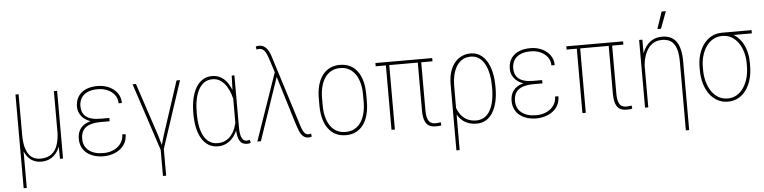

<svg xmlns="http://www.w3.org/2000/svg" viewBox="-52 -1015 5938 1493"><g transform="rotate(-5 2917.5 -268.5)"><path d="M379.9 -528.3H405.3V0H381.3L379.9 -122.1ZM381.8 -245.6 403.8 -246.6Q403.8 -190.9 394.3 -144.3Q384.8 -97.7 364.3 -63.2Q343.8 -28.8 311.3 -9.8Q278.8 9.3 232.9 9.3Q198.2 9.3 166 -8.1Q133.8 -25.4 111.3 -67.9Q88.9 -110.4 83 -185.5L86.9 -214.4H104.5Q104.5 -155.3 114.7 -116.5Q125 -77.6 142.6 -55.2Q160.2 -32.7 182.6 -23.7Q205.1 -14.6 229.5 -14.6Q276.4 -14.6 306.4 -32.7Q336.4 -50.8 352.8 -82.5Q369.1 -114.3 375.5 -156Q381.8 -197.8 381.8 -245.6ZM80.1 -528.3H104.5V203.1H80.1Z M719.7 -279.3H791.5V-257.3H722.2Q671.9 -257.3 637.2 -245.1Q602.5 -232.9 584.7 -207Q566.9 -181.2 566.9 -140.1Q566.9 -111.3 577.1 -88.4Q587.4 -65.4 607.2 -49.1Q627 -32.7 655.5 -23.9Q684.1 -15.1 721.2 -15.1Q769 -15.1 804.7 -32.5Q840.3 -49.8 860.4 -79.6Q880.4 -109.4 880.4 -147H906.2Q906.2 -106.9 890.4 -77.4Q874.5 -47.9 847.9 -28.6Q821.3 -9.3 788.3 0.2Q755.4 9.8 721.2 9.8Q681.6 9.8 648.7 -0.5Q615.7 -10.7 591.6 -30Q567.4 -49.3 554 -77.6Q540.5 -106 540.5 -141.6Q540.5 -174.8 551.8 -200.4Q563 -226.1 585.4 -243.7Q607.9 -261.2 641.6 -270.3Q675.3 -279.3 719.7 -279.3ZM791.5 -259.8H719.7Q678.7 -259.8 646.7 -270Q614.7 -280.3 593 -298.6Q571.3 -316.9 559.8 -340.8Q548.3 -364.7 548.3 -391.6Q548.3 -427.2 560.5 -454.6Q572.8 -481.9 595.5 -500.7Q618.2 -519.5 649.9 -529.1Q681.6 -538.6 721.2 -538.6Q757.3 -538.6 789.3 -528.3Q821.3 -518.1 845.9 -498.5Q870.6 -479 884.8 -451.7Q898.9 -424.3 898.9 -390.6H873Q873 -427.7 852.5 -455.3Q832 -482.9 797.6 -498.3Q763.2 -513.7 721.2 -513.7Q670.4 -513.7 637.9 -497.8Q605.5 -481.9 590.3 -454.8Q575.2 -427.7 575.2 -393.6Q575.2 -368.2 583.5 -347.7Q591.8 -327.1 609.4 -312.7Q627 -298.3 654.8 -290.8Q682.6 -283.2 722.2 -283.2H791.5Z M1192.4 -32.7V202.6H1167.5V-32.7ZM1200.7 -110.8 1337.4 -528.3H1364.7L1190.4 0H1168.5ZM1020.5 -528.3 1158.7 -111.8 1190.4 0H1168L994.1 -528.3Z M1445.3 -254.9V-265.1Q1445.3 -327.6 1456.8 -377.9Q1468.3 -428.2 1490 -464.1Q1511.7 -500 1543.2 -519Q1574.7 -538.1 1614.7 -538.1Q1644 -538.1 1668.2 -528.1Q1692.4 -518.1 1711.4 -499.8Q1730.5 -481.4 1744.9 -456.5Q1759.3 -431.6 1769.5 -401.1Q1779.8 -370.6 1785.6 -336.4V-176.3Q1780.8 -139.6 1767.3 -106Q1753.9 -72.3 1732.4 -46.1Q1710.9 -20 1681.2 -4.9Q1651.4 10.3 1613.8 10.3Q1573.7 10.3 1542.5 -8.3Q1511.2 -26.9 1489.5 -61.5Q1467.8 -96.2 1456.5 -145Q1445.3 -193.8 1445.3 -254.9ZM1471.7 -265.1V-254.9Q1471.7 -201.7 1480.2 -157.5Q1488.8 -113.3 1506.3 -81.3Q1523.9 -49.3 1550.8 -32Q1577.6 -14.6 1614.3 -14.6Q1649.4 -14.6 1675.8 -28.1Q1702.1 -41.5 1721.2 -65.4Q1740.2 -89.4 1752.2 -120.8Q1764.2 -152.3 1770 -188.5V-318.4Q1765.6 -347.2 1754.9 -380.9Q1744.1 -414.6 1725.6 -444.6Q1707 -474.6 1679.9 -493.9Q1652.8 -513.2 1615.2 -513.2Q1578.6 -513.2 1551.5 -494.4Q1524.4 -475.6 1506.6 -441.9Q1488.8 -408.2 1480.2 -363Q1471.7 -317.9 1471.7 -265.1ZM1768.1 -528.3H1789.1V-124.5Q1789.1 -92.3 1793 -71Q1796.9 -49.8 1803.7 -37.4Q1810.5 -24.9 1819.8 -19.5Q1829.1 -14.2 1839.8 -14.2Q1847.2 -14.2 1853.3 -15.9Q1859.4 -17.6 1865.2 -18.6L1870.1 3.9Q1863.3 8.8 1855.5 9.5Q1847.7 10.3 1839.4 10.3Q1820.3 10.3 1806.2 2.7Q1792 -4.9 1782.7 -21Q1773.4 -37.1 1768.8 -62.7Q1764.2 -88.4 1764.2 -124.5V-417Z M2117.2 -492.7 1949.7 0H1921.9L2108.4 -538.1L2128.9 -522.9ZM1998.5 -741.2Q2024.9 -741.2 2042.5 -728Q2060.1 -714.8 2071.3 -694.6Q2082.5 -674.3 2089.6 -652.6Q2096.7 -630.9 2101.6 -614.3L2258.3 -116.7Q2267.1 -86.4 2275.6 -65.2Q2284.2 -43.9 2295.7 -32.7Q2307.1 -21.5 2323.7 -21.5Q2326.7 -21.5 2333.3 -22.9Q2339.8 -24.4 2343.3 -25.9L2347.2 -2Q2342.8 0 2335.7 1.7Q2328.6 3.4 2323.2 3.4Q2293.9 3.4 2276.6 -14.9Q2259.3 -33.2 2249.8 -58.1Q2240.2 -83 2233.4 -103.5L2118.7 -477.5L2076.2 -611.8Q2066.9 -641.6 2057.4 -665Q2047.9 -688.5 2033.9 -702.4Q2020 -716.3 1997.1 -716.3Q1995.1 -716.3 1988 -715.3Q1981 -714.4 1978 -712.9L1974.1 -736.3Q1978 -738.8 1985.8 -740Q1993.7 -741.2 1998.5 -741.2Z M2427.2 -236.3V-293Q2427.2 -350.6 2439.9 -396Q2452.6 -441.4 2476.6 -473.1Q2500.5 -504.9 2534.9 -521.5Q2569.3 -538.1 2612.8 -538.1Q2656.7 -538.1 2690.9 -521.5Q2725.1 -504.9 2748.8 -473.1Q2772.5 -441.4 2784.9 -396Q2797.4 -350.6 2797.4 -293V-236.3Q2797.4 -178.7 2784.9 -132.8Q2772.5 -86.9 2748.8 -54.9Q2725.1 -22.9 2690.9 -6.1Q2656.7 10.7 2612.8 10.7Q2569.3 10.7 2534.9 -6.1Q2500.5 -22.9 2476.6 -54.9Q2452.6 -86.9 2439.9 -132.8Q2427.2 -178.7 2427.2 -236.3ZM2452.6 -293V-236.3Q2452.6 -189.5 2462.4 -148.9Q2472.2 -108.4 2491.9 -78.4Q2511.7 -48.3 2542 -31.5Q2572.3 -14.6 2612.8 -14.6Q2653.3 -14.6 2683.3 -31.5Q2713.4 -48.3 2733.2 -78.4Q2752.9 -108.4 2762.7 -148.9Q2772.5 -189.5 2772.5 -236.3V-293Q2772.5 -338.9 2762.7 -378.7Q2752.9 -418.5 2732.9 -448.7Q2712.9 -479 2683.1 -496.1Q2653.3 -513.2 2612.8 -513.2Q2572.3 -513.2 2542 -496.1Q2511.7 -479 2491.9 -448.7Q2472.2 -418.5 2462.4 -378.7Q2452.6 -338.9 2452.6 -293Z M3333 -528.3V-502.9H2889.6V-528.3ZM2995.6 -528.3V0H2969.2V-528.3ZM3218.3 -528.3H3245.1V-131.3Q3245.1 -85 3254.4 -61.3Q3263.7 -37.6 3278.8 -29.3Q3293.9 -21 3311.5 -21Q3323.7 -21 3334.2 -22.2Q3344.7 -23.4 3355.5 -25.4L3358.4 -1.5Q3349.6 2.4 3335.2 2.7Q3320.8 2.9 3311 2.9Q3282.7 2.9 3262 -8.8Q3241.2 -20.5 3229.7 -49.8Q3218.3 -79.1 3218.3 -131.8Z M3458 203.1V-312Q3458 -367.7 3471.4 -409.9Q3484.9 -452.1 3508.8 -480.7Q3532.7 -509.3 3564.5 -523.7Q3596.2 -538.1 3632.8 -538.1Q3672.9 -538.1 3704.3 -519Q3735.8 -500 3758.1 -464.1Q3780.3 -428.2 3792 -377.9Q3803.7 -327.6 3803.7 -265.1V-254.9Q3803.7 -193.8 3792.2 -145Q3780.8 -96.2 3759 -61.5Q3737.3 -26.9 3705.8 -8.5Q3674.3 9.8 3634.8 9.8Q3596.7 9.8 3566.7 -1.7Q3536.6 -13.2 3514.9 -34.2Q3493.2 -55.2 3479.7 -83.5Q3466.3 -111.8 3461.4 -146Q3461.4 -146.5 3464.8 -149.9Q3468.3 -153.3 3471.4 -156.7Q3474.6 -160.2 3474.6 -160.2Q3482.4 -120.1 3502.2 -87.2Q3522 -54.2 3554.4 -34.7Q3586.9 -15.1 3632.8 -15.1Q3669.4 -15.1 3696.5 -32.5Q3723.6 -49.8 3741.5 -81.8Q3759.3 -113.8 3768.1 -157.7Q3776.9 -201.7 3776.9 -254.9V-265.1Q3776.9 -317.9 3768.1 -363Q3759.3 -408.2 3741.5 -441.9Q3723.6 -475.6 3696.5 -494.4Q3669.4 -513.2 3632.8 -513.2Q3591.3 -513.2 3563 -494.4Q3534.7 -475.6 3517.3 -444.6Q3500 -413.6 3492.2 -376Q3484.4 -338.4 3484.4 -300.3L3483.4 203.1Z M4098.1 -279.3H4169.9V-257.3H4100.6Q4050.3 -257.3 4015.6 -245.1Q3981 -232.9 3963.1 -207Q3945.3 -181.2 3945.3 -140.1Q3945.3 -111.3 3955.6 -88.4Q3965.8 -65.4 3985.6 -49.1Q4005.4 -32.7 4033.9 -23.9Q4062.5 -15.1 4099.6 -15.1Q4147.5 -15.1 4183.1 -32.5Q4218.8 -49.8 4238.8 -79.6Q4258.8 -109.4 4258.8 -147H4284.7Q4284.7 -106.9 4268.8 -77.4Q4252.9 -47.9 4226.3 -28.6Q4199.7 -9.3 4166.7 0.2Q4133.8 9.8 4099.6 9.8Q4060.1 9.8 4027.1 -0.5Q3994.1 -10.7 3970 -30Q3945.8 -49.3 3932.4 -77.6Q3918.9 -106 3918.9 -141.6Q3918.9 -174.8 3930.2 -200.4Q3941.4 -226.1 3963.9 -243.7Q3986.3 -261.2 4020 -270.3Q4053.7 -279.3 4098.1 -279.3ZM4169.9 -259.8H4098.1Q4057.1 -259.8 4025.1 -270Q3993.2 -280.3 3971.4 -298.6Q3949.7 -316.9 3938.2 -340.8Q3926.8 -364.7 3926.8 -391.6Q3926.8 -427.2 3939 -454.6Q3951.2 -481.9 3973.9 -500.7Q3996.6 -519.5 4028.3 -529.1Q4060.1 -538.6 4099.6 -538.6Q4135.7 -538.6 4167.7 -528.3Q4199.7 -518.1 4224.4 -498.5Q4249 -479 4263.2 -451.7Q4277.3 -424.3 4277.3 -390.6H4251.5Q4251.5 -427.7 4231 -455.3Q4210.4 -482.9 4176 -498.3Q4141.6 -513.7 4099.6 -513.7Q4048.8 -513.7 4016.4 -497.8Q3983.9 -481.9 3968.8 -454.8Q3953.6 -427.7 3953.6 -393.6Q3953.6 -368.2 3961.9 -347.7Q3970.2 -327.1 3987.8 -312.7Q4005.4 -298.3 4033.2 -290.8Q4061 -283.2 4100.6 -283.2H4169.9Z M4823.2 -528.3V-502.9H4379.9V-528.3ZM4485.8 -528.3V0H4459.5V-528.3ZM4708.5 -528.3H4735.4V-131.3Q4735.4 -85 4744.6 -61.3Q4753.9 -37.6 4769 -29.3Q4784.2 -21 4801.8 -21Q4814 -21 4824.5 -22.2Q4835 -23.4 4845.7 -25.4L4848.6 -1.5Q4839.8 2.4 4825.4 2.7Q4811 2.9 4801.3 2.9Q4772.9 2.9 4752.2 -8.8Q4731.4 -20.5 4720 -49.8Q4708.5 -79.1 4708.5 -131.8Z M4973.6 -415.5V0H4948.2V-528.3H4973.6ZM4970.2 -269.5 4950.2 -270Q4950.2 -328.6 4960.9 -377.7Q4971.7 -426.8 4993.4 -462.6Q5015.1 -498.5 5048.6 -518.3Q5082 -538.1 5127.9 -538.1Q5164.1 -538.1 5191.4 -526.1Q5218.8 -514.2 5237.3 -489.3Q5255.9 -464.4 5265.4 -425Q5274.9 -385.7 5274.9 -330.6V203.6H5249V-331.5Q5249 -385.3 5239.7 -420.7Q5230.5 -456.1 5213.9 -476.3Q5197.3 -496.6 5174.8 -504.9Q5152.3 -513.2 5126.5 -513.2Q5080.1 -513.2 5049.8 -491.5Q5019.5 -469.7 5002 -434.1Q4984.4 -398.4 4977.3 -355.5Q4970.2 -312.5 4970.2 -269.5ZM5097.2 -600.6 5141.6 -733.4H5174.8L5125.5 -600.6Z M5397.9 -253.9V-274.4Q5397.9 -329.6 5412.1 -376Q5426.3 -422.4 5452.4 -456.5Q5478.5 -490.7 5514.6 -509.5Q5550.8 -528.3 5594.7 -528.3Q5605 -528.8 5614.5 -527.6Q5624 -526.4 5633.1 -523.9Q5642.1 -521.5 5651.4 -517.6Q5694.8 -502.4 5725.8 -468.3Q5756.8 -434.1 5773.7 -385.5Q5790.5 -336.9 5790.5 -276.9V-254.4Q5790.5 -195.8 5776.6 -147.5Q5762.7 -99.1 5736.8 -63.7Q5710.9 -28.3 5675 -9.3Q5639.2 9.8 5595.7 9.8Q5551.3 9.8 5514.9 -9.5Q5478.5 -28.8 5452.4 -64.2Q5426.3 -99.6 5412.1 -147.9Q5397.9 -196.3 5397.9 -253.9ZM5423.3 -274.4V-253.9Q5423.3 -206.1 5434.8 -163.1Q5446.3 -120.1 5468.3 -86.7Q5490.2 -53.2 5522.5 -34.2Q5554.7 -15.1 5595.7 -15.1Q5635.7 -15.1 5667.2 -34.2Q5698.7 -53.2 5720.7 -86.7Q5742.7 -120.1 5754.2 -163.1Q5765.6 -206.1 5765.6 -253.9V-274.4Q5765.6 -319.3 5754.2 -360.6Q5742.7 -401.9 5720.7 -433.8Q5698.7 -465.8 5667 -484.4Q5635.3 -502.9 5594.7 -502.9Q5553.7 -502.9 5522 -484.4Q5490.2 -465.8 5468.3 -433.8Q5446.3 -401.9 5434.8 -360.6Q5423.3 -319.3 5423.3 -274.4ZM5825.7 -528.3V-502.9H5594.2V-528.3Z"/></g></svg>

Font: Roboto Condensed Thin
Style: Regular
Weight: 250
Width: 3
Designer: Christian Robertson
Foundry: Google
Version: Version 3.009; 2024